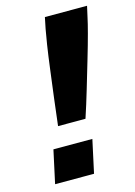

<svg xmlns="http://www.w3.org/2000/svg" viewBox="-108 -746 567 805"><g transform="rotate(-15 176.0 -344.0)"><path d="M104 -232Q110 -286 118 -348.5Q126 -411 133.5 -470Q141 -529 148 -574Q155 -619 159 -639L169 -688H352L341 -639Q337 -619 325 -574Q313 -529 295.5 -470Q278 -411 259.5 -348.5Q241 -286 223 -232ZM29 0 60 -143H229L198 0Z"/></g></svg>

Font: Saira
Style: Bold Italic
Weight: 700
Italic angle: -12°
Designer: Hector Gatti with collaboration of the Omnibus-Type team
Foundry: Omnibus-Type
Version: Version 1.100; ttfautohint (v1.8.3)